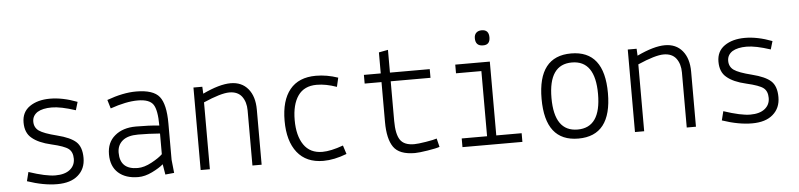

<svg xmlns="http://www.w3.org/2000/svg" viewBox="-42 -874 4584 1101"><g transform="rotate(-5 2250.0 -324.0)"><path d="M78 -23 91 -75Q190 -42 244 -42Q298 -42 327.5 -65.5Q357 -89 357 -128Q357 -167 333.5 -185.5Q310 -204 236 -221Q162 -238 125 -270Q88 -300 88 -360Q88 -420 133.5 -451.5Q179 -483 251 -483Q323 -483 407 -451L393 -404Q308 -432 256 -432Q204 -432 174 -414Q144 -394 144 -360Q144 -326 170.5 -307Q197 -288 273 -269Q349 -250 381 -220.5Q413 -191 413 -128Q413 -65 370 -28Q328 9 250 9Q172 9 78 -23Z M718 -43Q755 -43 798.5 -66.5Q842 -90 862 -110V-229Q796 -234 736 -234Q676 -234 646 -208.5Q616 -183 616 -140Q616 -43 718 -43ZM717 9Q644 9 602 -28.5Q560 -66 560 -135Q560 -204 606 -242Q652 -281 728 -281Q804 -281 862 -275Q862 -364 840 -396.5Q818 -429 751 -429Q684 -429 593 -397L578 -447Q671 -481 746 -481Q845 -481 880 -437Q915 -393 915 -283V-73L923 3L872 8L862 -52Q839 -32 797 -11.5Q755 9 717 9Z M1127 -475 1129 -435Q1226 -481 1290 -481Q1354 -481 1390.5 -437Q1427 -393 1427 -317V0H1374V-317Q1374 -366 1350 -398Q1326 -429 1278 -429Q1230 -429 1129 -385V0H1076V-475Z M1908 -459 1896 -407Q1834 -429 1781 -429Q1709 -429 1673.5 -378.5Q1638 -328 1638 -238Q1638 -148 1674 -95.5Q1710 -43 1781 -43Q1829 -43 1901 -69L1917 -19Q1844 9 1782 9Q1684 9 1632 -56.5Q1580 -122 1580 -239Q1580 -356 1631 -418.5Q1682 -481 1781 -481Q1844 -481 1908 -459Z M2056 -412V-462H2153V-583L2206 -593V-462H2435V-412H2206V-184Q2206 -108 2228.5 -74.5Q2251 -41 2309 -41Q2331 -41 2377 -48.5Q2423 -56 2440 -62L2452 -13Q2433 -6 2382.5 2Q2332 10 2309 10Q2219 10 2186 -37.5Q2153 -85 2153 -182V-412Z M2583 0V-50H2729V-425H2583V-475H2782V-50H2928V0ZM2708 -616Q2708 -636 2719.5 -647Q2731 -658 2751 -658Q2792 -658 2792 -614Q2792 -570 2751 -571Q2708 -571 2708 -616Z M3059 -236Q3059 -481 3250 -481Q3441 -481 3441 -236Q3441 9 3250 9Q3059 9 3059 -236ZM3250 -429Q3116 -429 3116 -236Q3116 -43 3250 -43Q3384 -43 3384 -236Q3384 -429 3250 -429Z M3627 -475 3629 -435Q3726 -481 3790 -481Q3854 -481 3890.5 -437Q3927 -393 3927 -317V0H3874V-317Q3874 -366 3850 -398Q3826 -429 3778 -429Q3730 -429 3629 -385V0H3576V-475Z M4078 -23 4091 -75Q4190 -42 4244 -42Q4298 -42 4327.5 -65.5Q4357 -89 4357 -128Q4357 -167 4333.5 -185.5Q4310 -204 4236 -221Q4162 -238 4125 -270Q4088 -300 4088 -360Q4088 -420 4133.5 -451.5Q4179 -483 4251 -483Q4323 -483 4407 -451L4393 -404Q4308 -432 4256 -432Q4204 -432 4174 -414Q4144 -394 4144 -360Q4144 -326 4170.5 -307Q4197 -288 4273 -269Q4349 -250 4381 -220.5Q4413 -191 4413 -128Q4413 -65 4370 -28Q4328 9 4250 9Q4172 9 4078 -23Z"/></g></svg>

Font: Lekton
Style: Regular
Weight: 400
Designer: Paolo Mazzetti, Luciano Perondi, Raffaele Flato, Elena Papassissa, Emilio Macchia, Michela Povoleri, Tobias Seemiller, R
Version: Version 34.000